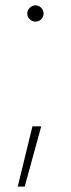

<svg xmlns="http://www.w3.org/2000/svg" viewBox="-20 -525 269 725"><path d="M73.2 179.7H46.9L102.5 -47.9H135.7ZM83 -473.6Q83 -486.3 92.5 -495.6Q102.1 -504.9 114.3 -504.9Q126.5 -504.9 135.5 -495.6Q144.5 -486.3 144.5 -473.6Q144.5 -461.4 135.7 -452.4Q127 -443.4 114.3 -443.4Q101.6 -443.4 92.3 -452.4Q83 -461.4 83 -473.6Z"/></svg>

Font: Pretendard Std Thin
Style: Regular
Weight: 100
Designer: Base glyphs from Inter by Rasmus Andersson; Hangeul glyphs from Noto Sans CJK(Source Han Sans) by Jang Soo-young and Kan
Foundry: Kil Hyung-jin
Version: Version 1.309